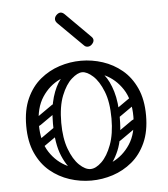

<svg xmlns="http://www.w3.org/2000/svg" viewBox="-53 -772 725 830"><g transform="rotate(-5 310.0 -357.5)"><path d="M310 10Q262 10 216 -5Q170 -20 132.5 -51Q95 -82 72.5 -131.5Q50 -181 50 -250Q50 -319 72.5 -368.5Q95 -418 132.5 -449Q170 -480 216 -495Q262 -510 310 -510Q358 -510 404 -495Q450 -480 487.5 -449Q525 -418 547.5 -368.5Q570 -319 570 -250Q570 -181 547.5 -131.5Q525 -82 487.5 -51Q450 -20 404 -5Q358 10 310 10ZM310 -40Q360 -40 407 -62Q454 -84 484.5 -130.5Q515 -177 515 -250Q515 -323 484.5 -369.5Q454 -416 407 -438Q360 -460 310 -460Q261 -460 213.5 -438Q166 -416 135.5 -369.5Q105 -323 105 -250Q105 -177 135.5 -130.5Q166 -84 213.5 -62Q261 -40 310 -40ZM311 -4Q280 -4 246 -29Q212 -54 189 -108Q166 -162 166 -250Q166 -318 180 -364.5Q194 -411 216 -438.5Q238 -466 263.5 -478Q289 -490 311 -490V-460Q291 -460 265 -437Q239 -414 220.5 -367.5Q202 -321 202 -250Q202 -183 219.5 -136Q237 -89 262.5 -64.5Q288 -40 311 -40ZM311 -4V-40Q334 -40 359.5 -64.5Q385 -89 402.5 -136Q420 -183 420 -250Q420 -321 401.5 -367.5Q383 -414 357.5 -437Q332 -460 311 -460V-490Q334 -490 359 -478Q384 -466 406 -438.5Q428 -411 442 -364.5Q456 -318 456 -250Q456 -162 433 -108Q410 -54 376.5 -29Q343 -4 311 -4ZM113 -249Q98 -238 89 -252Q85 -257 84.5 -264Q84 -271 92 -277L169 -331Q184 -341 194 -327Q198 -321 197.5 -314.5Q197 -308 190 -303ZM115 -152Q100 -141 91 -155Q87 -160 86.5 -167Q86 -174 94 -180L171 -234Q186 -244 196 -230Q200 -224 199.5 -217.5Q199 -211 192 -206ZM449 -249Q434 -238 425 -252Q421 -257 420.5 -264Q420 -271 428 -277L505 -331Q520 -341 530 -327Q534 -321 533.5 -314.5Q533 -308 526 -303ZM451 -152Q436 -141 427 -155Q423 -160 422.5 -167Q422 -174 430 -180L507 -234Q522 -244 532 -230Q536 -224 535.5 -217.5Q535 -211 528 -206ZM330 -574 223 -680Q214 -689 214 -698Q214 -708 222 -716Q231 -725 240 -725Q249 -725 258 -716L365 -609Q372 -602 372 -594Q372 -585 363 -576Q355 -568 345 -568Q336 -568 330 -574Z"/></g></svg>

Font: Agu Display Uzo
Style: Regular
Weight: 400
Designer: Oluwaseun Badejo
Version: Version 1.103